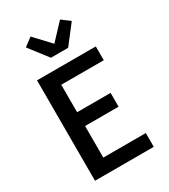

<svg xmlns="http://www.w3.org/2000/svg" viewBox="-236 -1107 1072 1217"><g transform="rotate(-30 300.0 -498.0)"><path d="M89 0V-735H519V-634H208V-433H453V-332H208V-101H519V0ZM237 -815 132 -951 192 -996 300 -881 408 -996 468 -951 363 -815Z"/></g></svg>

Font: Iosevka Extended
Style: Bold
Weight: 700
Width: 7
Monospace: yes
Designer: Belleve Invis
Foundry: Belleve Invis
Version: Version 32.5.0; ttfautohint (v1.8.4)